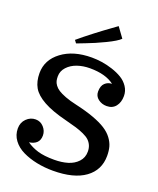

<svg xmlns="http://www.w3.org/2000/svg" viewBox="-179 -1104 1010 1224"><g transform="rotate(20 326.5 -492.0)"><path d="M28.8 0ZM330.1 13.2Q272.5 13.2 220 2.4Q167.5 -8.3 124 -29.3Q80.6 -50.3 54.7 -85.2Q28.8 -120.1 28.8 -164.1Q28.8 -204.6 55.4 -230.7Q82 -256.8 117.2 -256.8Q149.9 -256.8 172.4 -231.9Q194.8 -207 194.8 -175.8Q194.8 -143.6 176.3 -126.2Q157.7 -108.9 126 -105Q159.7 -81.1 202.9 -68.1Q246.1 -55.2 314 -55.2Q365.2 -55.2 405.8 -67.4Q446.3 -79.6 472.7 -107.9Q499 -136.2 499 -176.8Q499 -200.7 491 -219Q482.9 -237.3 468.8 -250.7Q454.6 -264.2 428.5 -276.1Q402.3 -288.1 373.3 -296.9Q344.2 -305.7 299.8 -316.9Q199.7 -341.8 141.6 -374.3Q83.5 -406.7 60.8 -446.5Q38.1 -486.3 38.1 -543Q38.1 -632.8 116.2 -691.4Q194.3 -750 318.8 -750Q351.6 -750 387 -744.9Q422.4 -739.7 460 -727.5Q497.6 -715.3 527.1 -697.5Q556.6 -679.7 575.4 -651.4Q594.2 -623 594.2 -588.9Q594.2 -545.9 572.5 -518.6Q550.8 -491.2 511.2 -491.2Q478.5 -491.2 453.9 -510Q429.2 -528.8 429.2 -560.1Q429.2 -599.1 449.2 -617.7Q469.2 -636.2 496.1 -636.2Q438 -681.6 331.1 -681.6Q284.7 -681.6 245.1 -668Q205.6 -654.3 180.2 -626.7Q154.8 -599.1 154.8 -563Q154.8 -545.9 157.7 -533Q160.6 -520 171.1 -505.4Q181.6 -490.7 199.7 -479Q217.8 -467.3 249.8 -455.1Q281.7 -442.9 326.2 -433.1Q397.9 -417 450.4 -397.7Q502.9 -378.4 536.1 -357.2Q569.3 -335.9 589.1 -309.3Q608.9 -282.7 616.5 -255.6Q624 -228.5 624 -193.8Q624 -97.2 547.9 -42Q471.7 13.2 330.1 13.2ZM459.5 -928.7Q438 -906.7 371.1 -874.5Q304.2 -842.3 248 -821.3L192.4 -799.8L178.2 -818.8Q217.8 -852.5 275.6 -897Q333.5 -941.4 372.1 -968.8L410.2 -996.6Z"/></g></svg>

Font: Trocchi
Style: Regular
Weight: 400
Designer: vernon adams
Version: Version 1.0; ttfautohint (v0.8) -l 6 -r 50 -G 100